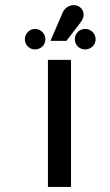

<svg xmlns="http://www.w3.org/2000/svg" viewBox="-20 -737 433 757"><path d="M260 0V-501H169V0ZM242 -576 298 -649C319 -676 310 -704 286 -714C270 -721 239 -716 227 -687L179 -576ZM357 -582C357 -605 338 -623 316 -623C293 -623 275 -605 275 -582C275 -560 293 -542 316 -542C338 -542 357 -560 357 -582ZM159 -582C159 -604 141 -623 118 -623C96 -623 78 -604 78 -582C78 -560 96 -542 118 -542C141 -542 159 -560 159 -582Z"/></svg>

Font: Advent Pro
Style: SemiBold
Weight: 600
Designer: Andreas Kalpakidis
Foundry: Andreas Kalpakidis
Version: Version 2.002 2008